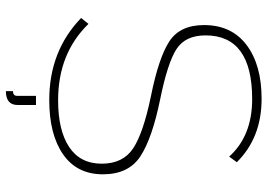

<svg xmlns="http://www.w3.org/2000/svg" viewBox="-148 -607 907 651"><g transform="rotate(90 305.5 -281.5)"><path d="M289 152V128Q305 128 305 114V50H336V112Q336 152 289 152ZM530 -631 511 -605Q441 -683 316 -683Q100 -683 100 -525Q100 -456 147 -426Q194 -396 317 -371Q449 -344 510 -304Q571 -264 571 -177Q571 -89 503.5 -42Q436 5 319 5Q153 5 41 -103L61 -128Q161 -25 320 -25Q422 -25 478.5 -62.5Q535 -100 535 -173Q535 -245 483 -279.5Q431 -314 305 -340Q176 -366 120.5 -402Q65 -438 65 -520Q65 -613 132.5 -664Q200 -715 315 -715Q447 -715 530 -631Z"/></g></svg>

Font: Raleway
Style: ExtraLight
Weight: 200
Designer: Matt McInerney, Pablo Impallari, Rodrigo Fuenzalida
Foundry: Matt McInerney, Pablo Impallari, Rodrigo Fuenzalida
Version: Version 2.001